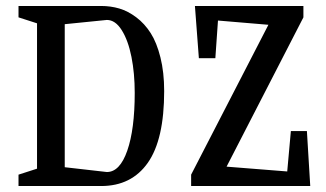

<svg xmlns="http://www.w3.org/2000/svg" viewBox="-20 -623 1091 643"><path d="M42 0V-38.1L104 -58.1V-544.9L42 -564.9V-603H318.8Q350.6 -603 379.6 -594.5Q408.7 -585.9 436.5 -564.9Q464.4 -543.9 484.6 -512.2Q504.9 -480.5 517.3 -430.7Q529.8 -380.9 529.8 -317.9Q529.8 -155.8 475.1 -77.9Q420.4 0 318.8 0ZM620.1 0V-38.1L878.9 -540L710 -554.2L701.2 -428.2H646L632.8 -603H996.1V-564.9L738.8 -64.9L941.9 -48.8L954.1 -184.1H1007.8L1019 0ZM337.9 -46.9Q381.3 -46.9 406.2 -118.4Q431.2 -189.9 431.2 -312Q431.2 -377.4 420.2 -432.6Q409.2 -487.8 387.7 -522Q366.2 -556.2 337.9 -556.2L196.8 -542V-63Z"/></svg>

Font: Grenze
Style: Regular
Weight: 400
Designer: Renata Polastri
Foundry: Omnibus-Type
Version: Version 1.002;PS 001.002;hotconv 1.0.88;makeotf.lib2.5.64775